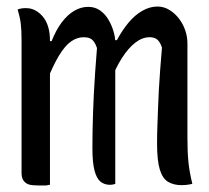

<svg xmlns="http://www.w3.org/2000/svg" viewBox="-20 -563 640 588"><path d="M569 0Q565 1 559.5 2Q554 3 548.5 3.5Q543 4 536 4Q512 4 495 -6Q478 -16 469.5 -43.5Q461 -71 461 -124Q461 -150 462 -177Q463 -204 464 -231.5Q465 -259 466.5 -288Q468 -317 470.5 -349Q473 -381 476 -417Q471 -433 462.5 -441Q454 -449 438 -449Q416 -449 394.5 -432.5Q373 -416 353.5 -385.5Q334 -355 319 -315V-440H338Q354 -470 373.5 -493.5Q393 -517 416 -530Q439 -543 462 -543Q482 -543 499 -532.5Q516 -522 528.5 -505.5Q541 -489 547.5 -469.5Q554 -450 554 -430Q554 -393 554 -357Q554 -321 554 -284.5Q554 -248 554 -211.5Q554 -175 554 -139Q554 -98 557 -67.5Q560 -37 569 0ZM333 0Q331 1 328.5 1.5Q326 2 323 2.5Q320 3 317 3Q300 3 288 -6.5Q276 -16 269.5 -40.5Q263 -65 263 -109Q263 -137 263.5 -164Q264 -191 265 -219Q266 -247 267.5 -278Q269 -309 271.5 -343Q274 -377 277 -416Q273 -428 267.5 -435.5Q262 -443 254.5 -446Q247 -449 236 -449Q216 -449 197.5 -436Q179 -423 160.5 -392.5Q142 -362 121 -309L119 -437H138Q152 -472 169.5 -495Q187 -518 207.5 -530Q228 -542 250 -542Q271 -542 286.5 -531Q302 -520 312 -503Q322 -486 327.5 -467.5Q333 -449 333 -434Q333 -380 333 -326Q333 -272 333 -217.5Q333 -163 333 -108.5Q333 -54 333 0ZM133 3Q130 3 126.5 4Q123 5 119.5 5Q116 5 112 5Q108 5 103 5Q90 5 79 4Q68 3 61 -1.5Q54 -6 50 -13.5Q46 -21 46 -34Q46 -102 46 -169.5Q46 -237 46 -304.5Q46 -372 46 -440Q46 -472 43.5 -491.5Q41 -511 34 -534Q37 -535 40.5 -536Q44 -537 47.5 -537.5Q51 -538 54.5 -538Q58 -538 61 -538Q75 -538 87.5 -531.5Q100 -525 110.5 -513Q121 -501 127 -482.5Q133 -464 133 -438Q133 -365 133 -291Q133 -217 133 -144Q133 -71 133 3Z"/></svg>

Font: Recursive Monospace Casual
Style: Regular
Weight: 400
Version: Version 1.047